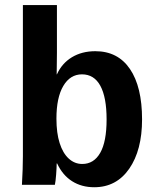

<svg xmlns="http://www.w3.org/2000/svg" viewBox="-20 -745 640 774"><path d="M68.4 0Q72.3 -66.4 72.3 -115.2V-724.6H209.5V-532.2L208.5 -445.3H209.5Q229.5 -489.7 269.8 -514.2Q310.1 -538.6 364.3 -538.6Q455.1 -538.6 503.9 -466.8Q552.7 -395 552.7 -263.7Q552.7 -139.6 501 -64.9Q449.2 9.8 359.9 9.8Q309.1 9.8 270.8 -14.4Q232.4 -38.6 210.4 -85.9H208.5Q208.5 -69.8 206.3 -41.3Q204.1 -12.7 201.2 0ZM207.5 -267.1Q207.5 -208.5 220.5 -168Q233.4 -127.4 257.1 -105.7Q280.8 -84 311.5 -84Q358.4 -84 384 -128.9Q409.7 -173.8 409.7 -263.7Q409.7 -353 384.5 -399.2Q359.4 -445.3 310.5 -445.3Q262.7 -445.3 235.1 -398.4Q207.5 -351.6 207.5 -267.1Z"/></svg>

Font: Cousine
Style: Bold
Weight: 700
Monospace: yes
Designer: Steve Matteson
Foundry: Ascender Corporation
Version: Version 1.20